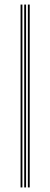

<svg xmlns="http://www.w3.org/2000/svg" viewBox="-20 -820 220 840"><path d="M102 0V-800H110V0ZM70 0V-800H78V0ZM86 0V-800H94V0Z"/></svg>

Font: Big Shoulders Inline Text SC Thin
Style: Regular
Weight: 100
Designer: Patric King
Foundry: XO Type Co
Version: Version 2.002